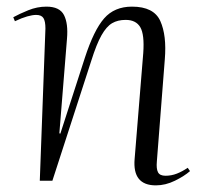

<svg xmlns="http://www.w3.org/2000/svg" viewBox="-20 -545 612 579"><path d="M553 -29Q536 -14 507.5 0Q479 14 450 14Q379 14 386 -66L412 -385Q416 -441 403 -463Q390 -485 359 -485Q335 -485 318 -475Q301 -465 286 -438.5Q271 -412 255 -361L138 0H100L117 -459Q117 -481 111 -490.5Q105 -500 89 -500Q78 -500 62 -495.5Q46 -491 25 -481L20 -493Q38 -503 65 -514Q92 -525 120 -525Q160 -525 173 -499.5Q186 -474 182 -428L159 -143L162 -142L236 -371Q263 -454 294 -489.5Q325 -525 378 -525Q444 -525 463.5 -481.5Q483 -438 477 -366L453 -58Q451 -36 456.5 -25.5Q462 -15 479 -15Q497 -15 513.5 -21.5Q530 -28 546 -39Z"/></svg>

Font: Literata 72pt Light
Style: Italic
Weight: 300
Italic angle: -2°
Designer: Latin by Veronika Burian and Jose Scaglione. Greek by Irene Vlachou. Cyrillic by Vera Evstafieva
Foundry: TypeTogether
Version: Version 3.002